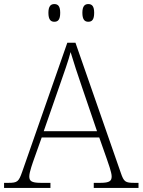

<svg xmlns="http://www.w3.org/2000/svg" viewBox="-23 -924 701 944"><path d="M411 -817C429 -817 440 -827 440 -861C440 -894 429 -904 411 -904C394 -904 382 -894 382 -861C382 -827 394 -817 411 -817ZM244 -817C262 -817 273 -827 273 -861C273 -894 262 -904 244 -904C227 -904 215 -894 215 -861C215 -827 227 -817 244 -817ZM-3 0H225V-25H178C130 -25 121 -35 121 -57C121 -78 139 -127 145 -144L182 -248H465L502 -143C508 -125 526 -77 526 -57C526 -35 517 -25 470 -25H438V0H658V-25H638C593 -25 586 -30 571 -74L348 -714H308L86 -79C69 -31 63 -25 18 -25H-3ZM192 -279 271 -506C288 -555 316 -633 324 -668C337 -624 361 -551 380 -496L454 -279Z"/></svg>

Font: Noto Serif Myanmar ExtraLight
Style: Regular
Weight: 200
Designer: Ben Mitchell and the Monotype Design Team
Foundry: Monotype Imaging Inc.
Version: Version 2.106